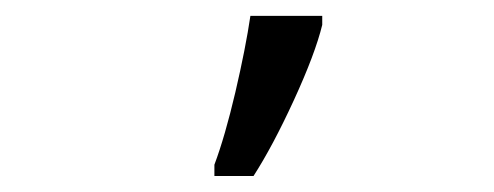

<svg xmlns="http://www.w3.org/2000/svg" viewBox="-20 -826 617 240"><path d="M248 -620.1Q261.2 -655.3 274.2 -710.7Q287.1 -766.1 293 -806.2H382.8V-794.9Q374 -758.8 347.4 -700.9Q320.8 -643.1 296.9 -606H248Z"/></svg>

Font: Open Sans ACDW
Style: acdw
Weight: 400
Foundry: Ascender Corporation
Version: Version 1.10